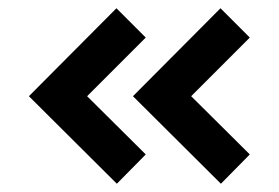

<svg xmlns="http://www.w3.org/2000/svg" viewBox="-20 -482 675 465"><path d="M302 -249 514 -462 585 -391 443 -249 585 -108 515 -37ZM50 -249 262 -462 333 -391 191 -249 333 -108 263 -37Z"/></svg>

Font: Tokeely Brookings
Style: Regular
Weight: 400
Designer: Peter Wiegel
Foundry: Peter Wiegel
Version: Version 2.001